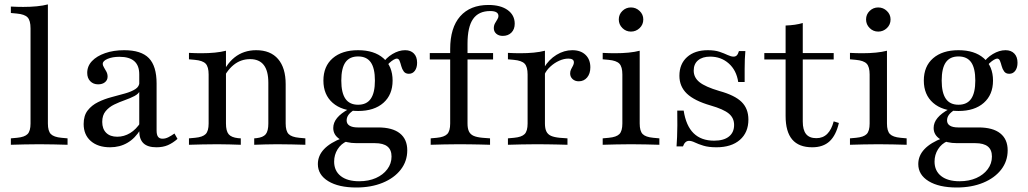

<svg xmlns="http://www.w3.org/2000/svg" viewBox="-20 -653 4636 866"><path d="M157.3 -2.4Q119.4 -2.4 89.9 -1.6Q60.5 -0.8 29 0V-29L56.5 -31.5Q91.1 -34.7 104.4 -48.4Q117.7 -62.1 117.7 -96V-206.5H196V-96Q196 -62.1 209.3 -48.4Q222.6 -34.7 257.3 -31.5L284.7 -29V0Q253.2 -0.8 223.8 -1.6Q194.4 -2.4 157.3 -2.4ZM117.7 -206.5V-525Q117.7 -560.5 104.4 -574.6Q91.1 -588.7 55.6 -591.9L29 -594.4V-623.4Q45.2 -622.6 58.1 -622.2Q71 -621.8 84.7 -621.8Q117.7 -621.8 146 -624.6Q174.2 -627.4 196 -633.1V-623.4V-206.5Z M608.1 -206.5V-317.7Q608.1 -357.3 585.9 -377Q563.7 -396.8 518.5 -396.8Q487.1 -396.8 465.3 -387.5Q443.5 -378.2 443.5 -365.3Q443.5 -357.3 449.2 -348.4Q454.8 -339.5 460.1 -329.4Q465.3 -319.4 465.3 -307.3Q465.3 -291.9 453.6 -282.3Q441.9 -272.6 422.6 -272.6Q400.8 -272.6 387.1 -286.7Q373.4 -300.8 373.4 -324.2Q373.4 -354.8 394.8 -377.4Q416.1 -400 454 -413.3Q491.9 -426.6 540.3 -426.6Q616.9 -426.6 651.6 -390.7Q686.3 -354.8 686.3 -276.6V-206.5ZM476.6 11.3Q421.8 11.3 389.5 -16.9Q357.3 -45.2 357.3 -93.5Q357.3 -131.5 375.4 -154.8Q393.5 -178.2 422.2 -192.3Q450.8 -206.5 483.1 -214.9Q515.3 -223.4 544 -231.5Q572.6 -239.5 590.7 -251.2Q608.9 -262.9 608.9 -283.1L612.1 -245.2Q605.6 -229.8 586.3 -219.8Q566.9 -209.7 542.7 -201.2Q518.5 -192.7 495.2 -181.5Q471.8 -170.2 456.5 -151.6Q441.1 -133.1 441.1 -103.2Q441.1 -71.8 458.9 -54Q476.6 -36.3 508.9 -36.3Q539.5 -36.3 566.9 -52.8Q594.4 -69.4 615.3 -102.4L614.5 -70.2Q589.5 -29 554.8 -8.9Q520.2 11.3 476.6 11.3ZM686.3 -64.5Q686.3 -45.2 692.7 -36.3Q699.2 -27.4 712.9 -27.4Q726.6 -27.4 739.9 -34.3Q753.2 -41.1 766.9 -50.8L780.6 -26.6Q759.7 -8.1 737.5 1.6Q715.3 11.3 685.5 11.3Q646 11.3 627 -6.9Q608.1 -25 608.1 -62.1V-206.5H686.3Z M960.5 -2.4Q922.6 -2.4 893.1 -1.6Q863.7 -0.8 832.3 0V-29L859.7 -31.5Q894.4 -34.7 907.7 -48.4Q921 -62.1 921 -96V-206.5H999.2V-96Q999.2 -62.1 1011.3 -47.6Q1023.4 -33.1 1054 -29.8L1066.1 -29V0Q1039.5 -0.8 1014.9 -1.6Q990.3 -2.4 960.5 -2.4ZM921 -206.5V-316.9Q921 -351.6 907.7 -365.7Q894.4 -379.8 858.9 -383.1L832.3 -385.5V-414.5Q848.4 -413.7 861.3 -413.3Q874.2 -412.9 887.9 -412.9Q921 -412.9 949.2 -415.7Q977.4 -418.5 999.2 -424.2V-414.5V-206.5ZM1190.3 -206.5V-279.8Q1190.3 -333.1 1169.8 -359.7Q1149.2 -386.3 1108.1 -386.3Q1065.3 -386.3 1032.7 -359.3Q1000 -332.3 976.6 -278.2L971.8 -294.4Q996.8 -361.3 1037.9 -394Q1079 -426.6 1135.5 -426.6Q1200 -426.6 1234.3 -386.7Q1268.5 -346.8 1268.5 -273.4V-206.5ZM1229.8 -2.4Q1200 -2.4 1176.2 -1.6Q1152.4 -0.8 1126.6 0V-29L1136.3 -29.8Q1166.9 -33.1 1178.6 -47.6Q1190.3 -62.1 1190.3 -96V-206.5H1268.5V-96Q1268.5 -62.1 1281.9 -48.4Q1295.2 -34.7 1329.8 -31.5L1357.3 -29V0Q1325.8 -0.8 1296.4 -1.6Q1266.9 -2.4 1229.8 -2.4Z M1587.1 192.7Q1507.3 192.7 1460.5 164.1Q1413.7 135.5 1413.7 87.1Q1413.7 49.2 1441.5 19.8Q1469.4 -9.7 1524.2 -30.6L1545.2 -16.1Q1518.5 -4.8 1502.8 20.2Q1487.1 45.2 1487.1 75.8Q1487.1 117.7 1516.9 141.1Q1546.8 164.5 1600 164.5Q1642.7 164.5 1675.4 150Q1708.1 135.5 1727 110.1Q1746 84.7 1746 53.2Q1746 22.6 1727.4 7.7Q1708.9 -7.3 1671 -7.3H1588.7Q1540.3 -7.3 1511.7 -25.8Q1483.1 -44.4 1483.1 -75.8Q1483.1 -100 1500.4 -121Q1517.7 -141.9 1551.6 -160.5L1577.4 -157.3Q1559.7 -146 1551.6 -134.7Q1543.5 -123.4 1543.5 -109.7Q1543.5 -94.4 1556.5 -86.3Q1569.4 -78.2 1593.5 -78.2H1685.5Q1750 -78.2 1783.5 -51.6Q1816.9 -25 1816.9 25Q1816.9 74.2 1787.5 112.1Q1758.1 150 1706 171.4Q1654 192.7 1587.1 192.7ZM1595.2 -152.4Q1522.6 -152.4 1480.6 -189.1Q1438.7 -225.8 1438.7 -289.5Q1438.7 -354 1480.6 -390.3Q1522.6 -426.6 1595.2 -426.6Q1667.7 -426.6 1709.3 -390.3Q1750.8 -354 1750.8 -289.5Q1750.8 -225.8 1709.3 -189.1Q1667.7 -152.4 1595.2 -152.4ZM1595.2 -180.6Q1633.9 -180.6 1652.4 -207.7Q1671 -234.7 1671 -289.5Q1671 -345.2 1652.4 -371.8Q1633.9 -398.4 1595.2 -398.4Q1556.5 -398.4 1537.9 -371.8Q1519.4 -345.2 1519.4 -289.5Q1519.4 -234.7 1537.9 -207.7Q1556.5 -180.6 1595.2 -180.6ZM1824.2 -320.2Q1808.9 -320.2 1801.2 -330.6Q1793.5 -341.1 1789.9 -354.8Q1786.3 -368.5 1782.3 -378.6Q1778.2 -388.7 1769.4 -388.7Q1764.5 -388.7 1755.2 -383.5Q1746 -378.2 1735.5 -368.5Q1725 -358.9 1717.7 -346L1704.8 -365.3Q1721 -391.9 1750 -409.3Q1779 -426.6 1807.3 -426.6Q1832.3 -426.6 1846.8 -411.7Q1861.3 -396.8 1861.3 -370.2Q1861.3 -347.6 1851.2 -333.9Q1841.1 -320.2 1824.2 -320.2Z M1918.5 -384.7V-413.7H2204V-384.7ZM2049.2 -2.4Q2012.1 -2.4 1982.7 -1.6Q1953.2 -0.8 1922.6 0V-29L1950 -31.5Q1983.9 -34.7 1997.2 -48.4Q2010.5 -62.1 2010.5 -96V-206.5H2088.7V-96Q2088.7 -73.4 2095.2 -60.1Q2101.6 -46.8 2116.1 -40.3Q2130.6 -33.9 2156.5 -31.5L2190.3 -29V0Q2167.7 -0.8 2146 -1.2Q2124.2 -1.6 2100.8 -2Q2077.4 -2.4 2049.2 -2.4ZM2010.5 -206.5V-431.5Q2010.5 -528.2 2055.6 -579.4Q2100.8 -630.6 2183.1 -630.6Q2237.9 -630.6 2269.8 -607.7Q2301.6 -584.7 2301.6 -546Q2301.6 -521 2286.7 -506Q2271.8 -491.1 2247.6 -491.1Q2229.8 -491.1 2218.5 -500.8Q2207.3 -510.5 2207.3 -525.8Q2207.3 -537.9 2212.5 -547.6Q2217.7 -557.3 2223 -565.3Q2228.2 -573.4 2228.2 -580.6Q2228.2 -603.2 2191.1 -603.2Q2138.7 -603.2 2113.7 -567.3Q2088.7 -531.5 2088.7 -455.6V-206.5Z M2399.2 -2.4Q2361.3 -2.4 2331.9 -1.6Q2302.4 -0.8 2271 0V-29L2298.4 -31.5Q2333.1 -34.7 2346.4 -48.4Q2359.7 -62.1 2359.7 -96V-206.5H2437.9V-96Q2437.9 -73.4 2444.4 -60.1Q2450.8 -46.8 2465.3 -40.3Q2479.8 -33.9 2504.8 -31.5L2539.5 -29V0Q2516.9 -0.8 2494.8 -1.2Q2472.6 -1.6 2449.6 -2Q2426.6 -2.4 2399.2 -2.4ZM2359.7 -206.5V-316.9Q2359.7 -351.6 2346.4 -365.7Q2333.1 -379.8 2297.6 -383.1L2271 -385.5V-414.5Q2287.1 -413.7 2300 -413.3Q2312.9 -412.9 2326.6 -412.9Q2359.7 -412.9 2387.9 -415.7Q2416.1 -418.5 2437.9 -424.2V-414.5V-206.5ZM2590.3 -286.3Q2573.4 -286.3 2562.5 -296.4Q2551.6 -306.5 2551.6 -321.8Q2551.6 -332.3 2556 -340.7Q2560.5 -349.2 2564.5 -356.9Q2568.5 -364.5 2568.5 -371.8Q2568.5 -388.7 2543.5 -388.7Q2523.4 -388.7 2502 -379Q2480.6 -369.4 2462.5 -352.8Q2444.4 -336.3 2435.5 -316.1L2433.1 -346.8Q2455.6 -384.7 2489.9 -405.6Q2524.2 -426.6 2561.3 -426.6Q2599.2 -426.6 2621 -405.6Q2642.7 -384.7 2642.7 -349.2Q2642.7 -321 2628.2 -303.6Q2613.7 -286.3 2590.3 -286.3Z M2787.1 -206.5V-316.9Q2787.1 -351.6 2773.8 -365.7Q2760.5 -379.8 2725 -383.1L2698.4 -385.5V-414.5Q2714.5 -413.7 2727.4 -413.3Q2740.3 -412.9 2754 -412.9Q2787.1 -412.9 2815.3 -415.7Q2843.5 -418.5 2865.3 -424.2V-414.5V-206.5ZM2826.6 -2.4Q2788.7 -2.4 2759.3 -1.6Q2729.8 -0.8 2698.4 0V-29L2725.8 -31.5Q2760.5 -34.7 2773.8 -48.4Q2787.1 -62.1 2787.1 -96V-206.5H2865.3V-96Q2865.3 -62.1 2878.6 -48.4Q2891.9 -34.7 2926.6 -31.5L2954 -29V0Q2922.6 -0.8 2893.1 -1.6Q2863.7 -2.4 2826.6 -2.4ZM2825.8 -510.5Q2803.2 -510.5 2787.1 -526.6Q2771 -542.7 2771 -565.3Q2771 -587.9 2787.1 -603.6Q2803.2 -619.4 2825.8 -619.4Q2848.4 -619.4 2864.9 -603.6Q2881.5 -587.9 2881.5 -565.3Q2881.5 -541.9 2864.9 -526.2Q2848.4 -510.5 2825.8 -510.5Z M3211.3 11.3Q3175.8 11.3 3152.4 4Q3129 -3.2 3114.1 -10.5Q3099.2 -17.7 3087.9 -17.7Q3069.4 -17.7 3060.5 7.3H3031.5Q3033.1 -12.1 3033.9 -35.1Q3034.7 -58.1 3035.1 -87.5Q3035.5 -116.9 3034.7 -154H3063.7Q3074.2 -85.5 3108.5 -52Q3142.7 -18.5 3200.8 -18.5Q3244.4 -18.5 3267.7 -37.1Q3291.1 -55.6 3291.1 -89.5Q3291.1 -121 3267.3 -140.7Q3243.5 -160.5 3184.7 -177.4Q3112.1 -198.4 3078.2 -230.6Q3044.4 -262.9 3044.4 -311.3Q3044.4 -364.5 3079 -395.6Q3113.7 -426.6 3172.6 -426.6Q3204 -426.6 3225.4 -419.4Q3246.8 -412.1 3262.1 -404.8Q3277.4 -397.6 3288.7 -397.6Q3297.6 -397.6 3303.2 -403.2Q3308.9 -408.9 3312.9 -422.6H3341.9Q3340.3 -404.8 3339.5 -385.9Q3338.7 -366.9 3338.7 -342.3Q3338.7 -317.7 3338.7 -283.1H3309.7Q3301.6 -336.3 3266.9 -366.9Q3232.3 -397.6 3183.1 -397.6Q3148.4 -397.6 3128.6 -381Q3108.9 -364.5 3108.9 -334.7Q3108.9 -303.2 3135.1 -282.3Q3161.3 -261.3 3224.2 -242.7Q3294.4 -223.4 3325 -193.1Q3355.6 -162.9 3355.6 -113.7Q3355.6 -55.6 3317.3 -22.2Q3279 11.3 3211.3 11.3Z M3643.5 11.3Q3583.1 11.3 3553.2 -23.8Q3523.4 -58.9 3523.4 -129.8V-206.5H3600.8V-104.8Q3600.8 -66.9 3615.7 -48.4Q3630.6 -29.8 3662.1 -29.8Q3691.9 -29.8 3711.3 -49.2Q3730.6 -68.5 3740.3 -105.6L3763.7 -98.4Q3750.8 -42.7 3721.8 -15.7Q3692.7 11.3 3643.5 11.3ZM3523.4 -206.5V-537.9Q3546 -538.7 3565.3 -541.5Q3584.7 -544.4 3600.8 -549.2V-206.5ZM3427.4 -384.7V-413.7H3740.3V-384.7Z M3902.4 -206.5V-316.9Q3902.4 -351.6 3889.1 -365.7Q3875.8 -379.8 3840.3 -383.1L3813.7 -385.5V-414.5Q3829.8 -413.7 3842.7 -413.3Q3855.6 -412.9 3869.4 -412.9Q3902.4 -412.9 3930.6 -415.7Q3958.9 -418.5 3980.6 -424.2V-414.5V-206.5ZM3941.9 -2.4Q3904 -2.4 3874.6 -1.6Q3845.2 -0.8 3813.7 0V-29L3841.1 -31.5Q3875.8 -34.7 3889.1 -48.4Q3902.4 -62.1 3902.4 -96V-206.5H3980.6V-96Q3980.6 -62.1 3994 -48.4Q4007.3 -34.7 4041.9 -31.5L4069.4 -29V0Q4037.9 -0.8 4008.5 -1.6Q3979 -2.4 3941.9 -2.4ZM3941.1 -510.5Q3918.5 -510.5 3902.4 -526.6Q3886.3 -542.7 3886.3 -565.3Q3886.3 -587.9 3902.4 -603.6Q3918.5 -619.4 3941.1 -619.4Q3963.7 -619.4 3980.2 -603.6Q3996.8 -587.9 3996.8 -565.3Q3996.8 -541.9 3980.2 -526.2Q3963.7 -510.5 3941.1 -510.5Z M4295.2 192.7Q4215.3 192.7 4168.5 164.1Q4121.8 135.5 4121.8 87.1Q4121.8 49.2 4149.6 19.8Q4177.4 -9.7 4232.3 -30.6L4253.2 -16.1Q4226.6 -4.8 4210.9 20.2Q4195.2 45.2 4195.2 75.8Q4195.2 117.7 4225 141.1Q4254.8 164.5 4308.1 164.5Q4350.8 164.5 4383.5 150Q4416.1 135.5 4435.1 110.1Q4454 84.7 4454 53.2Q4454 22.6 4435.5 7.7Q4416.9 -7.3 4379 -7.3H4296.8Q4248.4 -7.3 4219.8 -25.8Q4191.1 -44.4 4191.1 -75.8Q4191.1 -100 4208.5 -121Q4225.8 -141.9 4259.7 -160.5L4285.5 -157.3Q4267.7 -146 4259.7 -134.7Q4251.6 -123.4 4251.6 -109.7Q4251.6 -94.4 4264.5 -86.3Q4277.4 -78.2 4301.6 -78.2H4393.5Q4458.1 -78.2 4491.5 -51.6Q4525 -25 4525 25Q4525 74.2 4495.6 112.1Q4466.1 150 4414.1 171.4Q4362.1 192.7 4295.2 192.7ZM4303.2 -152.4Q4230.6 -152.4 4188.7 -189.1Q4146.8 -225.8 4146.8 -289.5Q4146.8 -354 4188.7 -390.3Q4230.6 -426.6 4303.2 -426.6Q4375.8 -426.6 4417.3 -390.3Q4458.9 -354 4458.9 -289.5Q4458.9 -225.8 4417.3 -189.1Q4375.8 -152.4 4303.2 -152.4ZM4303.2 -180.6Q4341.9 -180.6 4360.5 -207.7Q4379 -234.7 4379 -289.5Q4379 -345.2 4360.5 -371.8Q4341.9 -398.4 4303.2 -398.4Q4264.5 -398.4 4246 -371.8Q4227.4 -345.2 4227.4 -289.5Q4227.4 -234.7 4246 -207.7Q4264.5 -180.6 4303.2 -180.6ZM4532.3 -320.2Q4516.9 -320.2 4509.3 -330.6Q4501.6 -341.1 4498 -354.8Q4494.4 -368.5 4490.3 -378.6Q4486.3 -388.7 4477.4 -388.7Q4472.6 -388.7 4463.3 -383.5Q4454 -378.2 4443.5 -368.5Q4433.1 -358.9 4425.8 -346L4412.9 -365.3Q4429 -391.9 4458.1 -409.3Q4487.1 -426.6 4515.3 -426.6Q4540.3 -426.6 4554.8 -411.7Q4569.4 -396.8 4569.4 -370.2Q4569.4 -347.6 4559.3 -333.9Q4549.2 -320.2 4532.3 -320.2Z"/></svg>

Font: Playfair 5pt SemiExpanded Light
Style: Regular
Weight: 400
Version: Version 2.203